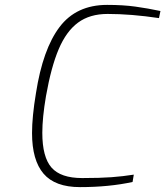

<svg xmlns="http://www.w3.org/2000/svg" viewBox="-20 -759 676 785"><path d="M111 -215Q111 -282 127 -378Q155 -558 223.5 -648.5Q292 -739 418 -739Q483 -739 533.5 -732Q584 -725 636 -714L630 -685Q516 -702 420 -702Q347 -702 299 -666.5Q251 -631 220 -558Q189 -485 168 -366Q153 -278 153 -216Q153 -117 190.5 -74Q228 -31 316 -31Q389 -31 436 -34.5Q483 -38 527 -45L522 -15Q426 6 307 6Q205 6 158 -49Q111 -104 111 -215Z"/></svg>

Font: Exo ExtraLight
Style: Italic
Weight: 275
Italic angle: -9°
Designer: Natanael Gama
Foundry: Natanael Gama
Version: Version 1.500; ttfautohint (v1.6)